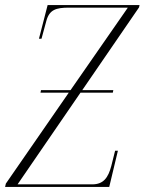

<svg xmlns="http://www.w3.org/2000/svg" viewBox="-58 -734 568 754"><path d="M-38 0H371L405 -142H394L379 -82C367 -37 349 -10 304 -10H11L258 -370H385L387 -380H265L488 -705L490 -714H129L95 -582H105L124 -652C136 -696 162 -704 213 -704H444L219 -380H103L101 -370H212L-35 -13Z"/></svg>

Font: Noto Serif Display ExtraCondensed ExtraLight
Style: Italic
Weight: 200
Width: 2
Italic angle: -12°
Designer: Monotype Design Team
Foundry: Monotype Imaging Inc.
Version: Version 2.009